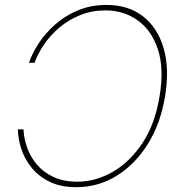

<svg xmlns="http://www.w3.org/2000/svg" viewBox="-20 -757 741 786"><path d="M292.5 9.3Q228.5 9.3 183.1 -12.9Q137.7 -35.2 109.1 -70.8Q80.6 -106.4 67.1 -147.7Q53.7 -189 53.2 -227.5H76.2Q77.6 -190.4 91.1 -152.6Q104.5 -114.7 131.1 -83.3Q157.7 -51.8 199 -32.5Q240.2 -13.2 296.4 -13.2Q371.1 -13.2 441.2 -53.2Q511.2 -93.3 563 -171.1Q614.7 -249 633.3 -363.3Q652.3 -476.6 626.5 -554.7Q600.6 -632.8 543.7 -673.6Q486.8 -714.4 412.1 -714.4Q355.5 -714.4 308.1 -695.1Q260.7 -675.8 223.6 -644.5Q186.5 -613.3 160.6 -575.4Q134.8 -537.6 121.6 -500H98.6Q111.8 -539.1 138.9 -580.3Q166 -621.6 206.3 -657.2Q246.6 -692.9 299.3 -714.8Q352.1 -736.8 416 -736.8Q505.9 -736.8 565.9 -689.7Q626 -642.6 650.1 -558.8Q674.3 -475.1 655.8 -363.3Q637.7 -252 585.7 -168.2Q533.7 -84.5 458 -37.6Q382.3 9.3 292.5 9.3Z"/></svg>

Font: Inter 20pt Thin
Style: Italic
Weight: 250
Italic angle: -9.3988°
Version: Version 4.001;git-66647c0bb